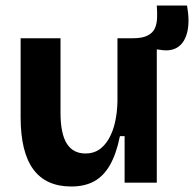

<svg xmlns="http://www.w3.org/2000/svg" viewBox="-20 -664 705 698"><path d="M239 14Q147 14 101 -48.5Q55 -111 55 -238V-525H200V-254Q200 -179 222.5 -142.5Q245 -106 291 -106Q319 -106 339.5 -119.5Q360 -133 375 -158.5Q390 -184 398 -218.5Q406 -253 407 -295V-525H550V-218V0H433V-169H416Q403 -105 380 -64.5Q357 -24 322.5 -5Q288 14 239 14ZM562 -483 462 -495 464 -525Q497 -525 516 -534.5Q535 -544 542.5 -560Q550 -576 551 -597.5Q552 -619 550 -644H660Q670 -587 661 -548.5Q652 -510 627 -493Q602 -476 562 -483Z"/></svg>

Font: Bricolage Grotesque 24pt
Style: Bold
Weight: 700
Designer: Mathieu Triay
Foundry: Atelier Triay
Version: Version 1.001;gftools[0.9.33.dev8+g029e19f]